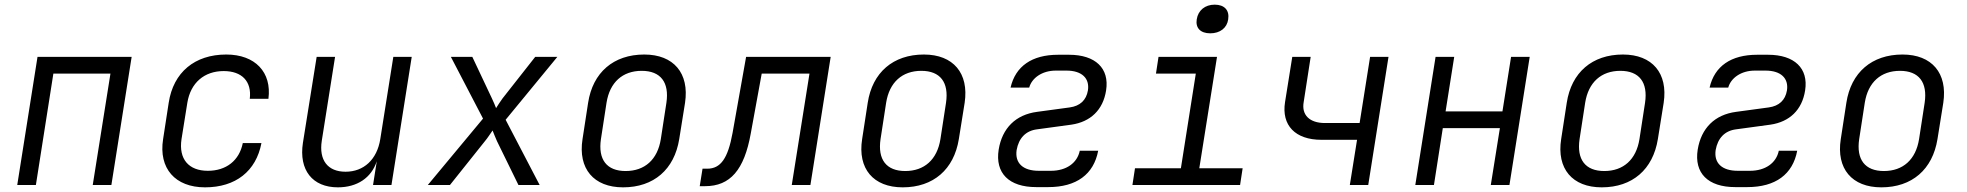

<svg xmlns="http://www.w3.org/2000/svg" viewBox="-20 -794 8440 824"><path d="M54 0H134L209 -478H454L378 0H458L545 -550H141Z M860 10C991 10 1079 -59 1102 -180H1022C1007 -105 951 -61 872 -61C790 -61 746 -111 759 -197L784 -353C798 -439 857 -489 940 -489C1018 -489 1061 -445 1052 -370H1132C1147 -484 1075 -560 951 -560C816 -560 724 -484 704 -353L680 -197C660 -71 732 10 860 10Z M1430 10C1513 10 1574 -31 1597 -102L1581 0H1660L1747 -550H1668L1612 -197C1598 -109 1541 -57 1463 -57C1387 -57 1348 -106 1361 -190L1418 -550H1339L1280 -181C1262 -64 1321 10 1430 10Z M1816 0H1911L2061 -188C2073 -202 2086 -223 2094 -234C2098 -223 2107 -202 2113 -188L2205 0H2296L2150 -280L2372 -550H2277L2137 -372C2127 -358 2115 -340 2109 -330C2105 -340 2098 -358 2091 -372L2007 -550H1915L2053 -285Z M2654 10C2786 10 2874 -67 2895 -197L2920 -353C2939 -480 2871 -560 2745 -560C2613 -560 2524 -483 2504 -353L2480 -197C2460 -70 2528 10 2654 10ZM2665 -60C2584 -60 2546 -109 2559 -197L2583 -353C2597 -441 2652 -490 2734 -490C2815 -490 2853 -441 2840 -353L2816 -197C2802 -109 2747 -60 2665 -60Z M2983 5H3006C3114 5 3174 -65 3202 -221L3249 -478H3454L3378 0H3458L3545 -550H3182L3124 -224C3104 -114 3073 -70 3015 -70H2995Z M3854 10C3986 10 4074 -67 4095 -197L4120 -353C4139 -480 4071 -560 3945 -560C3813 -560 3724 -483 3704 -353L3680 -197C3660 -70 3728 10 3854 10ZM3865 -60C3784 -60 3746 -109 3759 -197L3783 -353C3797 -441 3852 -490 3934 -490C4015 -490 4053 -441 4040 -353L4016 -197C4002 -109 3947 -60 3865 -60Z M4479 9C4600 9 4674 -46 4693 -147H4614C4603 -94 4556 -61 4490 -61H4438C4370 -61 4335 -94 4343 -150C4352 -201 4382 -233 4431 -239L4578 -259C4660 -271 4714 -322 4727 -406C4742 -501 4681 -559 4568 -559H4521C4409 -559 4338 -510 4317 -418H4397C4408 -459 4452 -491 4511 -491H4557C4623 -491 4657 -458 4649 -406C4642 -364 4615 -339 4571 -333L4431 -314C4339 -302 4281 -244 4266 -152C4250 -51 4310 9 4427 9Z M5174 -651C5216 -651 5246 -674 5251 -711C5257 -750 5235 -774 5193 -774C5152 -774 5122 -750 5116 -711C5110 -674 5132 -651 5174 -651ZM4840 0H5302L5313 -72H5127L5203 -550H4952L4941 -478H5112L5048 -72H4851Z M5773 0H5852L5939 -550H5860L5815 -266H5666C5601 -266 5565 -300 5575 -356L5605 -550H5526L5495 -356C5479 -256 5539 -194 5651 -194H5804Z M6054 0H6134L6172 -244H6417L6378 0H6458L6545 -550H6465L6428 -316H6184L6221 -550H6141Z M6854 10C6986 10 7074 -67 7095 -197L7120 -353C7139 -480 7071 -560 6945 -560C6813 -560 6724 -483 6704 -353L6680 -197C6660 -70 6728 10 6854 10ZM6865 -60C6784 -60 6746 -109 6759 -197L6783 -353C6797 -441 6852 -490 6934 -490C7015 -490 7053 -441 7040 -353L7016 -197C7002 -109 6947 -60 6865 -60Z M7479 9C7600 9 7674 -46 7693 -147H7614C7603 -94 7556 -61 7490 -61H7438C7370 -61 7335 -94 7343 -150C7352 -201 7382 -233 7431 -239L7578 -259C7660 -271 7714 -322 7727 -406C7742 -501 7681 -559 7568 -559H7521C7409 -559 7338 -510 7317 -418H7397C7408 -459 7452 -491 7511 -491H7557C7623 -491 7657 -458 7649 -406C7642 -364 7615 -339 7571 -333L7431 -314C7339 -302 7281 -244 7266 -152C7250 -51 7310 9 7427 9Z M8054 10C8186 10 8274 -67 8295 -197L8320 -353C8339 -480 8271 -560 8145 -560C8013 -560 7924 -483 7904 -353L7880 -197C7860 -70 7928 10 8054 10ZM8065 -60C7984 -60 7946 -109 7959 -197L7983 -353C7997 -441 8052 -490 8134 -490C8215 -490 8253 -441 8240 -353L8216 -197C8202 -109 8147 -60 8065 -60Z"/></svg>

Font: JetBrains Mono Light
Style: Italic
Weight: 336
Italic angle: -9°
Monospace: yes
Designer: Philipp Nurullin, Konstantin Bulenkov
Foundry: JetBrains
Version: Version 2.305